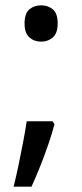

<svg xmlns="http://www.w3.org/2000/svg" viewBox="-20 -570 308 719"><path d="M177 -116 184 -105Q175 -70 161 -29.5Q147 11 131 51.5Q115 92 98 129H31Q41 89 50 45.5Q59 2 67 -40Q75 -82 80 -116ZM134 -414Q108 -414 90 -430Q72 -446 72 -482Q72 -520 90 -535Q108 -550 134 -550Q160 -550 178 -535Q196 -520 196 -482Q196 -446 178 -430Q160 -414 134 -414Z"/></svg>

Font: mlyalm115
Style: Regular
Weight: 400
Designer: Jelle Bosma - Monotype Design Team
Foundry: Monotype Imaging Inc.
Version: Version 2.103